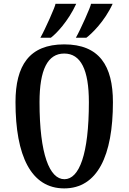

<svg xmlns="http://www.w3.org/2000/svg" viewBox="-20 -993 684 1022"><path d="M322.8 -39.1C244.1 -39.1 190.4 -170.9 190.4 -449.2C190.4 -621.6 233.4 -708 321.8 -708C410.2 -708 453.1 -621.6 453.1 -449.2C453.1 -170.9 401.4 -39.1 322.8 -39.1ZM321.8 9.8C498.5 9.8 581.1 -164.1 581.1 -449.2C581.1 -643.6 508.3 -756.8 321.8 -756.8C135.3 -756.8 62.5 -643.6 62.5 -449.2C62.5 -164.1 145 9.8 321.8 9.8ZM385.7 -972.7H275.4C275.4 -960.4 218.8 -833.5 194.8 -792H250.5C277.8 -812 342.8 -878.9 385.7 -972.7ZM579.6 -972.7H464.4C464.4 -960.4 407.7 -833.5 383.8 -792H439.5C466.8 -812 536.6 -878.9 579.6 -972.7Z"/></svg>

Font: Amarante
Style: Regular
Weight: 400
Designer: Karolina Lach
Foundry: Sorkin Type Co.
Version: Version 1.001